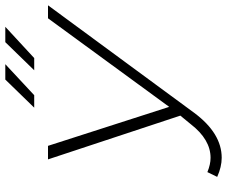

<svg xmlns="http://www.w3.org/2000/svg" viewBox="-86 -759 856 724"><g transform="rotate(-90 342.0 -397.0)"><path d="M684 -644 278 -92Q201 11 109 11Q75 11 37 -6L55 -43Q84 -31 109 -31Q178 -31 236 -106L268 -145L103 -644H154L301 -187L635 -644ZM404 -805H462L345 -696H298ZM545 -805H603L485 -696H439Z"/></g></svg>

Font: Montserrat Ace
Style: Light Italic
Weight: 300
Italic angle: -11.3°
Designer: Julieta Ulanovsky
Foundry: Julieta Ulanovsky
Version: Version 1